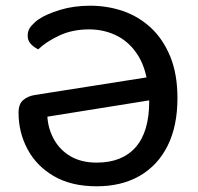

<svg xmlns="http://www.w3.org/2000/svg" viewBox="-20 -638 693 673"><path d="M515 -370 533 -291 146 -229Q149 -185 170 -148Q191 -111 228.5 -89.5Q266 -68 319 -68Q408 -68 455.5 -122Q503 -176 503 -283L500 -321Q494 -394 465.5 -441Q437 -488 392 -511.5Q347 -535 292 -535Q234 -535 188 -513.5Q142 -492 114 -465Q98 -473 87.5 -484.5Q77 -496 77 -513Q77 -533 89.5 -547Q102 -561 115 -570Q143 -589 191 -603.5Q239 -618 296 -618Q356 -618 410.5 -599.5Q465 -581 508 -541.5Q551 -502 576.5 -440.5Q602 -379 602 -294Q602 -196 567.5 -127Q533 -58 469.5 -21.5Q406 15 319 15Q230 15 169 -20.5Q108 -56 76.5 -115Q45 -174 45 -243Q45 -273 61 -287Q77 -301 102 -305Z"/></svg>

Font: Baloo Tamma 2 Medium
Style: Regular
Weight: 500
Designer: Divya Kowshik, Shuchita Grover and Ek Type
Foundry: Ek Type
Version: Version 1.700